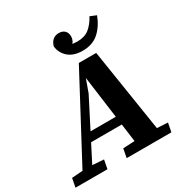

<svg xmlns="http://www.w3.org/2000/svg" viewBox="-230 -1033 1136 1186"><g transform="rotate(-30 337.5 -439.5)"><path d="M-33 0 -21 -63 75 -70H112L207 -63L195 0ZM20 0 370 -657H494L597 0H436L361 -557H362L328 -463L91 0ZM177 -195 189 -255H465L468 -195ZM332 0 344 -63 478 -70H537L663 -63L651 0ZM430 -710Q366 -710 329 -742Q292 -774 287 -823Q294 -849 311 -864Q328 -879 354 -879Q381 -879 396 -864Q411 -849 411 -824Q411 -798 394 -778.5Q377 -759 348 -749L337 -802Q358 -790 379.5 -783Q401 -776 429 -776Q481 -776 513.5 -801.5Q546 -827 571 -874L615 -856Q590 -790 545.5 -750Q501 -710 430 -710Z"/></g></svg>

Font: Source Serif 4
Style: Bold Italic
Weight: 700
Italic angle: -12°
Designer: Frank Grießhammer
Foundry: Adobe Systems Incorporated
Version: Version 4.004;hotconv 1.0.116;makeotfexe 2.5.65601